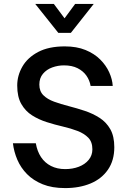

<svg xmlns="http://www.w3.org/2000/svg" viewBox="-20 -949 642 981"><path d="M313 12Q246 12 198 -7.5Q150 -27 118 -59.5Q86 -92 68.5 -133Q51 -174 46 -217H163Q170 -176 189.5 -146.5Q209 -117 240.5 -101Q272 -85 313 -85Q351 -85 382.5 -97Q414 -109 433 -132Q452 -155 452 -186Q452 -224 431 -245.5Q410 -267 376 -280Q342 -293 301 -302.5Q260 -312 219 -325Q178 -338 144 -359.5Q110 -381 89 -417.5Q68 -454 68 -512Q68 -563 94.5 -609Q121 -655 175 -683.5Q229 -712 311 -712Q372 -712 417 -693.5Q462 -675 492 -645Q522 -615 538 -579.5Q554 -544 556 -510H443Q438 -539 421.5 -562.5Q405 -586 376.5 -600.5Q348 -615 307 -615Q276 -615 247 -604.5Q218 -594 199.5 -572Q181 -550 181 -517Q181 -483 201.5 -462.5Q222 -442 256.5 -429.5Q291 -417 332 -406.5Q373 -396 413.5 -382.5Q454 -369 488.5 -347Q523 -325 543.5 -289Q564 -253 564 -197Q564 -129 531.5 -82Q499 -35 442.5 -11.5Q386 12 313 12ZM278 -781 160 -929H255L340 -815H280L364 -929H459L342 -781Z"/></svg>

Font: Inclusive Sans Medium
Style: Regular
Weight: 500
Designer: Olivia King
Foundry: Olivia King
Version: Version 2.004